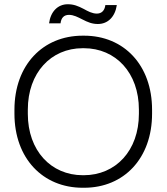

<svg xmlns="http://www.w3.org/2000/svg" viewBox="-20 -876 785 904"><path d="M374 -834C347 -848 327 -856 299 -856C252 -856 218 -821 211 -766H265C268 -792 281 -806 305 -806C327 -806 347 -795 367 -785C394 -771 414 -763 441 -763C488 -763 522 -797 530 -852H476C473 -827 459 -812 436 -812C414 -812 394 -823 374 -834ZM48 -341C48 -130 182 8 369 8H376C563 8 696 -130 696 -341V-359C696 -570 563 -708 376 -708H369C182 -708 48 -570 48 -359ZM111 -340V-360C111 -533 220 -649 369 -649H375C525 -649 634 -533 634 -360V-340C634 -167 525 -51 374 -51H370C220 -51 111 -167 111 -340Z"/></svg>

Font: Fixel Text Light
Style: Regular
Weight: 300
Width: 4
Designer: AlfaBravo + MacPaw
Foundry: Kyrylo Tkachov, Marchela Mozhyna, Serhii Makarenko, Maria Weinstein, Zakhar Kryvoshyya
Version: Version 1.211